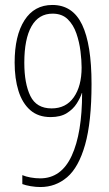

<svg xmlns="http://www.w3.org/2000/svg" viewBox="-20 -744 441 774"><path d="M349 -406Q349 -252 323 -160.5Q297 -69 250.5 -29.5Q204 10 143 10Q124 10 103.5 6.5Q83 3 70 -2V-38Q84 -32 103.5 -28.5Q123 -25 142 -25Q227 -25 269 -116Q311 -207 311 -369H310Q304 -350 289.5 -327Q275 -304 249.5 -288Q224 -272 184 -272Q134 -272 102 -300Q70 -328 54.5 -377.5Q39 -427 39 -492Q39 -600 78.5 -662Q118 -724 191 -724Q273 -724 311 -644.5Q349 -565 349 -406ZM192 -689Q136 -689 107 -638Q78 -587 78 -491Q78 -407 102.5 -357Q127 -307 188 -307Q246 -307 277.5 -352Q309 -397 309 -472Q309 -500 304.5 -537Q300 -574 288 -609Q276 -644 253 -666.5Q230 -689 192 -689Z"/></svg>

Font: Noto Sans Gujarati ExtraCondensed ExtraLight
Style: Regular
Weight: 200
Width: 2
Designer: Jelle Bosma - Monotype Design Team, Universal Thirst
Foundry: Monotype Imaging Inc.
Version: Version 2.106; ttfautohint (v1.8.4.7-5d5b)